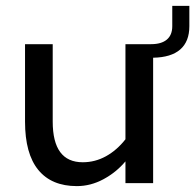

<svg xmlns="http://www.w3.org/2000/svg" viewBox="-20 -622 663 652"><path d="M65 -209V-472H159V-209Q159 -71 261 -71Q303 -71 340 -91.5Q377 -112 406 -149V-472H451H493Q528 -472 546.5 -487.5Q565 -503 565 -533V-602H623V-533Q623 -481 592 -454Q561 -427 500 -426V0H406V-74Q375 -37 331.5 -13.5Q288 10 241 10Q155 10 110 -45Q65 -100 65 -209Z"/></svg>

Font: Madhuban
Style: Regular
Weight: 400
Designer: jaikishan Patel
Foundry: MagicType
Version: Version 1.000